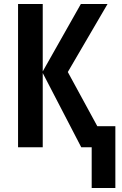

<svg xmlns="http://www.w3.org/2000/svg" viewBox="-20 -734 609 957"><path d="M516 -714 318 -375 465 -105H555V203H437V0H385L193 -370V0H70V-714H193V-378L383 -714Z"/></svg>

Font: Noto Sans Disp Cond SemBd
Style: Regular
Weight: 600
Width: 3
Designer: Monotype Design Team
Foundry: Monotype Imaging Inc.
Version: Version 2.000;GOOG;noto-source:20170915:90ef993387c0; ttfaut